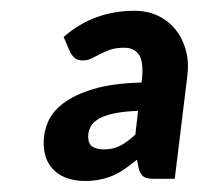

<svg xmlns="http://www.w3.org/2000/svg" viewBox="-20 -752 383 356"><path d="M264 -420.5H304L327.5 -612.5C329.5 -628.5 328.6 -643.8 324.8 -658.2C320.9 -672.8 314.7 -685.5 306 -696.5C297.3 -707.5 286.5 -716.2 273.5 -722.5C260.5 -728.8 245.7 -732 229 -732C205 -732 182.1 -728.2 160.2 -720.5C138.4 -712.8 117.7 -700.5 98 -683.5L110 -655.5C112 -651.5 114.8 -647.9 118.2 -644.8C121.8 -641.6 126.7 -640 133 -640C139.3 -640 145 -641.2 150 -643.8C155 -646.2 160.2 -648.9 165.8 -651.8C171.2 -654.6 177.4 -657.2 184.2 -659.8C191.1 -662.2 199.7 -663.5 210 -663.5C217.3 -663.5 223.3 -662.2 228 -659.5C232.7 -656.8 236.2 -653.2 238.8 -648.8C241.2 -644.2 242.8 -638.8 243.5 -632.5C244.2 -626.2 244.3 -619.5 244 -612.5L242.5 -599C206.5 -598 176.8 -594 153.5 -587C130.2 -580 111.6 -571.2 97.8 -560.8C83.9 -550.2 74.3 -538.7 69 -526C63.7 -513.3 61 -500.7 61 -488C61 -465 67.8 -447.3 81.5 -435C95.2 -422.7 113.8 -416.5 137.5 -416.5C147.5 -416.5 156.7 -417.3 165 -419C173.3 -420.7 181.2 -423.1 188.8 -426.2C196.2 -429.4 203.7 -433.5 211 -438.5C218.3 -443.5 226 -449.3 234 -456L237.5 -438C240.2 -431 243.3 -426.3 247 -424C250.7 -421.7 256.3 -420.5 264 -420.5ZM172.5 -475C163.5 -475 156.4 -476.8 151.2 -480.2C146.1 -483.8 143.5 -489.8 143.5 -498.5C143.5 -505.2 145 -511.3 148 -517C151 -522.7 156.1 -527.6 163.2 -531.8C170.4 -535.9 179.9 -539.2 191.8 -541.8C203.6 -544.2 218.3 -545.8 236 -546.5L231 -502.5C221 -493.2 211.6 -486.2 202.8 -481.8C193.9 -477.2 183.8 -475 172.5 -475Z"/></svg>

Font: Lato
Style: Bold Italic
Weight: 700
Italic angle: -7°
Designer: Lukasz Dziedzic
Foundry: tyPoland Lukasz Dziedzic
Version: Version 2.007; 2014-02-27